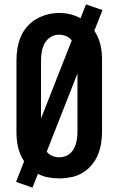

<svg xmlns="http://www.w3.org/2000/svg" viewBox="-20 -805 540 875"><path d="M128 50 53 24 90 -70Q80 -85 73 -101.5Q66 -118 62 -135Q58 -152 56.5 -169.5Q55 -187 55 -205V-530Q55 -557 59.5 -584.5Q64 -612 74.5 -637Q85 -662 103 -683Q121 -704 145 -718Q169 -732 196 -739Q223 -746 250 -746Q275 -746 300 -740Q325 -734 347 -722L372 -785L447 -759L410 -665Q420 -650 427 -633.5Q434 -617 438 -600Q442 -583 443.5 -565.5Q445 -548 445 -530V-205Q445 -178 440.5 -150.5Q436 -123 425.5 -98Q415 -73 397 -52Q379 -31 355.5 -17Q332 -3 304.5 2.5Q277 8 250 8Q225 8 200 3.5Q175 -1 153 -13ZM167 -265 307 -621Q297 -634 281 -640.5Q265 -647 249 -647Q229 -647 211 -636Q193 -625 183.5 -607.5Q174 -590 170.5 -570Q167 -550 167 -530ZM250 -88Q264 -88 277 -92.5Q290 -97 300 -106Q310 -115 316.5 -127Q323 -139 326.5 -152Q330 -165 331.5 -178.5Q333 -192 333 -205V-470L193 -114Q203 -101 218.5 -94.5Q234 -88 250 -88Z"/></svg>

Font: Iosevka Slab
Style: Bold
Weight: 700
Monospace: yes
Designer: Belleve Invis
Foundry: Belleve Invis
Version: Version 11.1.1; ttfautohint (v1.8.3)